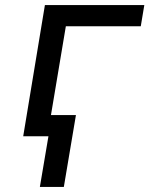

<svg xmlns="http://www.w3.org/2000/svg" viewBox="-20 -540 640 761"><path d="M233 201H138L172 0H72L158 -520H552L538 -436H241L182 -84H281Z"/></svg>

Font: Iosevka SS04 Md Ex Obl
Style: Regular
Weight: 500
Width: 7
Italic angle: -9°
Monospace: yes
Designer: Belleve Invis
Foundry: Belleve Invis
Version: Version 19.0.0; ttfautohint (v1.8.4)